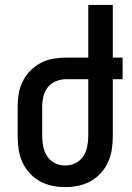

<svg xmlns="http://www.w3.org/2000/svg" viewBox="-20 -755 540 783"><path d="M246 8Q219 8 192.5 2.5Q166 -3 142.5 -16Q119 -29 100.5 -49.5Q82 -70 71 -94.5Q60 -119 56 -146Q52 -173 52 -200V-320Q52 -347 56.5 -373.5Q61 -400 73 -424Q85 -448 104 -467Q123 -486 146.5 -498.5Q170 -511 196.5 -515.5Q223 -520 250 -520H340V-735H440V-520H480V-432H440V-200Q440 -173 436 -146Q432 -119 421 -94.5Q410 -70 391.5 -49.5Q373 -29 349.5 -16Q326 -3 299.5 2.5Q273 8 246 8ZM246 -80Q268 -80 287.5 -89.5Q307 -99 319 -117Q331 -135 335.5 -156.5Q340 -178 340 -200V-432H250Q229 -432 209 -424Q189 -416 175.5 -399.5Q162 -383 157 -362Q152 -341 152 -320V-200Q152 -178 156.5 -156.5Q161 -135 173 -117Q185 -99 204.5 -89.5Q224 -80 246 -80Z"/></svg>

Font: Iosevka Semibold
Style: Regular
Weight: 600
Monospace: yes
Designer: Belleve Invis
Foundry: Belleve Invis
Version: Version 33.2.3; ttfautohint (v1.8.4)